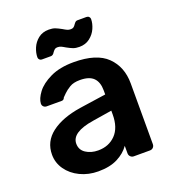

<svg xmlns="http://www.w3.org/2000/svg" viewBox="-133 -821 838 933"><g transform="rotate(-20 286.0 -355.0)"><path d="M217 10Q166 10 123.5 -10.5Q81 -31 56.5 -66Q32 -101 32 -143Q32 -211 87 -253Q142 -295 238 -310L375 -330V-351Q375 -394 353 -416Q331 -438 283 -438Q250 -438 230 -426Q210 -414 198 -402L181 -385Q177 -373 166 -373H88Q79 -373 72.5 -379Q66 -385 66 -395Q67 -420 90.5 -451.5Q114 -483 163 -506.5Q212 -530 284 -530Q402 -530 456 -477Q510 -424 510 -338V-24Q510 -14 503.5 -7Q497 0 486 0H403Q393 0 386 -7Q379 -14 379 -24V-63Q357 -31 317 -10.5Q277 10 217 10ZM251 -86Q306 -86 341 -122Q376 -158 376 -226V-246L276 -230Q161 -212 161 -153Q161 -121 187.5 -103.5Q214 -86 251 -86ZM337 -590Q318 -590 305 -595Q292 -600 274 -610Q261 -618 253 -621.5Q245 -625 235 -625Q226 -625 221 -621Q216 -617 210 -609Q202 -595 191 -595H144Q137 -595 132 -600Q127 -605 127 -612Q127 -635 137.5 -660Q148 -685 170 -702.5Q192 -720 225 -720Q244 -720 257 -715Q270 -710 288 -700Q301 -692 309 -688.5Q317 -685 327 -685Q336 -685 341.5 -689Q347 -693 352 -701Q357 -708 361 -711.5Q365 -715 372 -715H418Q426 -715 431 -710Q436 -705 436 -698Q436 -675 425 -650Q414 -625 391.5 -607.5Q369 -590 337 -590Z"/></g></svg>

Font: Rubik AZ
Style: Regular
Weight: 500
Designer: Hubert and Fischer
Foundry: Hubert & Fischer
Version: Version 2.000